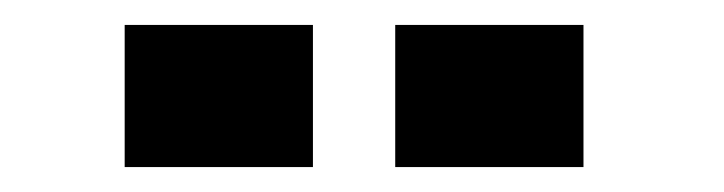

<svg xmlns="http://www.w3.org/2000/svg" viewBox="-20 -736 581 154"><path d="M231 -716V-602H80V-716ZM448 -716V-602H297V-716Z"/></svg>

Font: Syne Modified
Style: Bold
Weight: 700
Designer: Lucas Descroix
Foundry: Bonjour Monde
Version: Version 2.200